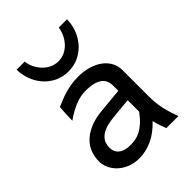

<svg xmlns="http://www.w3.org/2000/svg" viewBox="-220 -866 987 987"><g transform="rotate(-45 273.5 -372.5)"><path d="M373.5 -241.7Q364.3 -241.2 347.7 -239.7Q331.1 -238.3 312.5 -236.6Q293.9 -234.9 276.1 -232.9Q258.3 -231 246.6 -229.5Q215.3 -225.6 193.8 -217Q172.4 -208.5 159.2 -196.3Q146 -184.1 140.1 -168.7Q134.3 -153.3 134.3 -136.7Q134.3 -104 156.7 -86.2Q179.2 -68.4 219.7 -68.4Q238.3 -68.4 256.3 -71.5Q274.4 -74.7 293.2 -84.2Q312 -93.8 331.8 -111.6Q351.6 -129.4 373.5 -158.7ZM463.9 -180.7Q463.9 -127.9 474.1 -84.5Q484.4 -41 500.5 0H412.6Q408.2 -11.7 400.9 -32Q393.6 -52.2 388.2 -75.7Q344.7 -29.3 297.9 -8.5Q251 12.2 205.1 12.2Q170.4 12.2 141.4 1Q112.3 -10.3 91.3 -29.1Q70.3 -47.9 58.3 -72.5Q46.4 -97.2 46.4 -124.5Q46.4 -152.3 55.7 -180.9Q64.9 -209.5 87.4 -233.6Q109.9 -257.8 147.5 -275.1Q185.1 -292.5 241.7 -297.9Q254.4 -299.3 273.7 -301Q293 -302.7 312.7 -304.7Q332.5 -306.6 349.4 -308.1Q366.2 -309.6 373.5 -310.1V-346.7Q373.5 -391.1 342.5 -410.4Q311.5 -429.7 256.3 -429.7Q217.3 -429.7 179 -414.3Q140.6 -398.9 97.7 -368.7Q97.7 -376.5 98.1 -389.4Q98.6 -402.3 99.1 -416.3Q99.6 -430.2 100.6 -443.1Q101.6 -456.1 102.5 -463.9Q121.6 -471.7 140.9 -479.7Q160.2 -487.8 181.4 -493.9Q202.6 -500 226.6 -503.9Q250.5 -507.8 278.3 -507.8Q320.3 -507.8 354.7 -497.3Q389.2 -486.8 413.3 -468.5Q437.5 -450.2 450.7 -425.3Q463.9 -400.4 463.9 -371.1ZM446.8 -756.8Q446.8 -721.2 434.1 -686.3Q421.4 -651.4 397.7 -623.5Q374 -595.7 340.1 -578.6Q306.2 -561.5 263.7 -561.5Q220.7 -561.5 186.8 -578.6Q152.8 -595.7 129.2 -623.5Q105.5 -651.4 93 -686.3Q80.6 -721.2 80.6 -756.8H139.2Q142.1 -731.9 153.1 -710Q164.1 -688 180.7 -671.1Q197.3 -654.3 218.5 -644.5Q239.7 -634.8 263.7 -634.8Q287.6 -634.8 308.6 -644.5Q329.6 -654.3 345.7 -671.1Q361.8 -688 372.6 -710Q383.3 -731.9 387.2 -756.8Z"/></g></svg>

Font: Andika Phon
Style: Regular
Weight: 400
Designer: Victor Gaultney, Annie Olsen, Julie Remington, Don Collingsworth, Eric Hays, Becca Hirsbrunner
Foundry: SIL International
Version: Version 5.000